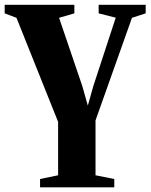

<svg xmlns="http://www.w3.org/2000/svg" viewBox="-36 -543 626 798"><path d="M130.5 235.5V201L205.5 185.5V-36.5L32.5 -469L-16.5 -487.5V-523H273V-487.5L209.5 -469L306 -185.5L329 -104L352 -185.5L445 -469.5L374 -487.5V-523H569.5V-487.5L512.5 -469L361 -42.5V185.5L439 201V235.5Z"/></svg>

Font: Merriweather 96pt ExtraBold
Style: Regular
Weight: 800
Version: Version 2.100